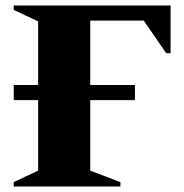

<svg xmlns="http://www.w3.org/2000/svg" viewBox="-20 -680 672 700"><path d="M30 0V-16L119 -58V-315H30V-370H119V-602L30 -644V-660H602V-486H586L504 -605H309V-370H472V-315H309V-58L419 -16V0Z"/></svg>

Font: Spectral SC ExtraBold
Style: Regular
Weight: 800
Designer: Jean-Baptiste Levee
Foundry: Production Type
Version: Version 2.001